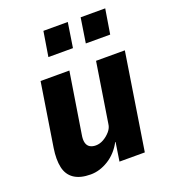

<svg xmlns="http://www.w3.org/2000/svg" viewBox="-135 -829 836 940"><g transform="rotate(-20 283.0 -359.0)"><path d="M177 11Q123 11 91 -10.5Q59 -32 50 -73.5Q41 -115 50 -173L102 -503H252L202 -189Q197 -162 201.5 -145.5Q206 -129 218.5 -121.5Q231 -114 249 -114Q270 -114 290 -125.5Q310 -137 325 -154.5Q340 -172 342 -192L391 -503H541L462 0H330L345 -97H343Q315 -45 269.5 -17Q224 11 177 11ZM373 -600 393 -729H521L500 -600ZM178 -600 199 -729H326L306 -600Z"/></g></svg>

Font: Nunito Sans 7pt Condensed ExtraBold
Style: Italic
Weight: 800
Width: 3
Italic angle: -9°
Designer: Vernon Adams
Foundry: Vernon Adams
Version: Version 3.101;gftools[0.9.27]